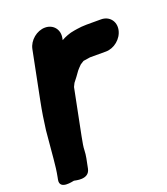

<svg xmlns="http://www.w3.org/2000/svg" viewBox="-169 -906 1033 1191"><g transform="rotate(-20 347.5 -310.0)"><path d="M150.6 -692 86.8 -372C74.4 -310 64.8 -248.2 57.7 -190.3C52.6 -126.9 46 -68.6 41.1 -6.5C38 31.7 32.7 74.2 25.7 109L22.9 123C9.3 191.6 108 163.5 113.4 163.5C119.2 163.5 207.2 191.6 220.9 123L233.7 59C241.2 21.6 237.9 -1.8 243 -27.7C246 -46.2 248.9 -62 252.5 -80L312.9 -382.6C314 -385.4 319.9 -396.2 324.4 -405.8C343.4 -429.5 353 -442.6 371.9 -469.4C379.1 -478.9 385.4 -484 400.4 -499.9C411.5 -506.8 422.2 -513.9 423.5 -514.5C423.8 -514.6 456 -519.4 469.2 -521.5H574.1C628.7 -521.5 682.4 -565.5 693.4 -620.5C704.4 -675.5 668.2 -719.5 613.6 -719.5H518.6C510.7 -719.5 504.1 -719.2 495.5 -718.5C488 -718.4 478.4 -717.6 469.3 -716.1L453.9 -714.2C447.1 -713.4 442.8 -712 435.1 -711.2C400 -705.9 371.7 -693.9 346.2 -679.7L348.6 -692C359.5 -746.5 323.4 -790.5 269.3 -790.5C215.3 -790.5 161.5 -746.5 150.6 -692Z"/></g></svg>

Font: Smoothie
Style: ExBdIt
Weight: 800
Foundry: Cannot Into Space Fonts
Version: Version 0.8